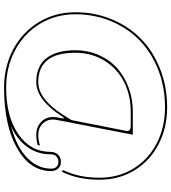

<svg xmlns="http://www.w3.org/2000/svg" viewBox="31 -729 838 940"><g transform="rotate(90 450.0 -259.0)"><path d="M598.1 106Q697.3 79.6 751.5 28.1Q805.7 -23.4 805.7 -90.3Q805.7 -107.4 796.9 -116.7Q788.1 -126 772.9 -126Q755.4 -126 745.4 -115.7Q735.4 -105.5 735.4 -87.4Q735.4 -23.4 699.5 26.4Q663.6 76.2 598.1 106ZM692.4 -35.6 689.9 -24.4Q665 -17.6 640.1 -17.6Q602.1 -17.6 577.4 -41Q552.7 -64.5 552.7 -100.6Q552.7 -111.8 558.6 -142.1Q560.1 -149.4 560.1 -151.9Q560.1 -154.3 559.1 -154.3Q556.6 -154.3 550.3 -144.5Q468.8 -17.6 381.8 -17.6Q303.2 -17.6 264.6 -67.6Q226.1 -117.7 226.1 -207.5Q226.1 -271 250 -324.7Q273.9 -378.4 314.7 -414.3Q355.5 -450.2 410.2 -470.2Q464.8 -490.2 525.9 -490.2H639.6L573.2 -149.9Q564.9 -106 564.9 -100.6Q564.9 -68.8 586.2 -48.1Q607.4 -27.3 640.1 -27.3Q666.5 -27.3 692.4 -35.6ZM820.8 -142.6 812.5 -148.4Q850.1 -224.6 850.1 -327.1Q850.1 -419.4 805.7 -492.7Q761.2 -565.9 682.4 -606.9Q603.5 -647.9 504.9 -647.9Q406.7 -647.9 322 -614.7Q237.3 -581.5 177.7 -523.7Q118.2 -465.8 84 -384.3Q49.8 -302.7 49.8 -209Q49.8 -112.3 97.4 -34.4Q145 43.5 227.1 86.7Q309.1 129.9 409.2 129.9Q550.8 129.9 637.2 70.1Q723.6 10.3 723.6 -87.4Q723.6 -109.9 737.3 -124Q751 -138.2 772.9 -138.2Q792.5 -138.2 804.9 -125Q817.4 -111.8 817.4 -90.3Q817.4 13.2 705.1 76.7Q592.8 140.1 409.2 140.1Q306.6 140.1 222.4 95.7Q138.2 51.3 89.1 -29.1Q40 -109.4 40 -209Q40 -304.7 75 -388.2Q109.9 -471.7 170.9 -531Q231.9 -590.3 318.6 -624.3Q405.3 -658.2 504.9 -658.2Q606 -658.2 687 -616Q768.1 -573.7 814 -498Q859.9 -422.4 859.9 -327.1Q859.9 -221.7 820.8 -142.6ZM567.9 -189.9 620.6 -456.5Q621.1 -458.5 621.1 -462.4Q621.1 -480 597.7 -480H525.9Q446.8 -480 381.8 -447.5Q316.9 -415 277.6 -352.3Q238.3 -289.6 238.3 -207.5Q238.3 -27.3 381.8 -27.3Q464.8 -27.3 542.5 -149.4Z"/></g></svg>

Font: ZnikomitNo24
Style: Thin
Weight: 300
Designer: gluk
Foundry: gluk
Version: Version 0.55